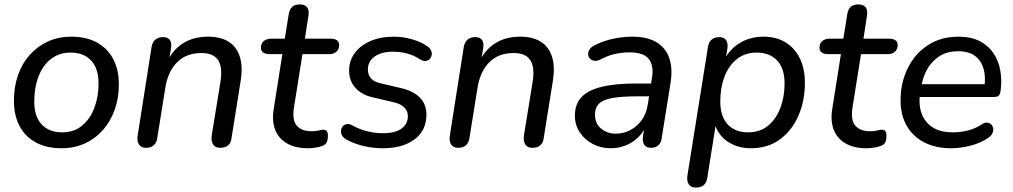

<svg xmlns="http://www.w3.org/2000/svg" viewBox="-20 -662 4587 869"><path d="M258 9Q191 9 142.5 -17Q94 -43 68.5 -91.5Q43 -140 43 -206Q43 -269 61.5 -322Q80 -375 115 -414Q150 -453 197.5 -474.5Q245 -496 302 -496Q370 -496 418 -470Q466 -444 492 -395.5Q518 -347 518 -280Q518 -218 499 -165Q480 -112 445.5 -73Q411 -34 363.5 -12.5Q316 9 258 9ZM261 -63Q314 -63 350.5 -92.5Q387 -122 406.5 -172.5Q426 -223 426 -284Q426 -352 392.5 -388Q359 -424 300 -424Q247 -424 210 -394.5Q173 -365 154 -315Q135 -265 135 -203Q135 -135 168.5 -99Q202 -63 261 -63Z M640 7Q619 7 609 -8Q599 -23 603 -48L666 -449Q670 -472 683.5 -483Q697 -494 718 -494Q739 -494 748.5 -481.5Q758 -469 754 -444L741 -365L735 -379Q760 -435 807.5 -465.5Q855 -496 922 -496Q976 -496 1012.5 -474.5Q1049 -453 1064.5 -408Q1080 -363 1069 -294L1028 -38Q1026 -16 1012.5 -4.5Q999 7 976 7Q955 7 945 -7.5Q935 -22 938 -47L978 -293Q988 -358 967 -390Q946 -422 892 -422Q822 -422 780.5 -379Q739 -336 728 -263L692 -39Q686 7 640 7Z M1374 9Q1316 9 1278 -13.5Q1240 -36 1225 -76Q1210 -116 1219 -170L1258 -417H1200Q1182 -417 1171.5 -424.5Q1161 -432 1161 -446Q1161 -466 1174 -476.5Q1187 -487 1208 -487H1269L1287 -599Q1291 -621 1303 -631.5Q1315 -642 1337 -642Q1360 -642 1370 -629Q1380 -616 1376 -591L1360 -487H1475Q1494 -487 1504.5 -480Q1515 -473 1515 -458Q1515 -440 1503 -428.5Q1491 -417 1471 -417H1349L1311 -179Q1301 -119 1323 -93.5Q1345 -68 1390 -68Q1411 -68 1422.5 -71.5Q1434 -75 1443 -75Q1453 -75 1458.5 -69Q1464 -63 1464 -48Q1464 -24 1456.5 -14Q1449 -4 1434 0Q1423 4 1406 6.5Q1389 9 1374 9Z M1714 9Q1666 9 1622 -2Q1578 -13 1547 -31Q1533 -39 1527.5 -50Q1522 -61 1523.5 -72Q1525 -83 1532 -91Q1539 -99 1550.5 -100.5Q1562 -102 1576 -94Q1608 -76 1643 -67.5Q1678 -59 1715 -59Q1767 -59 1796.5 -79.5Q1826 -100 1826 -136Q1826 -160 1809.5 -176Q1793 -192 1763 -199L1669 -221Q1618 -232 1589 -264Q1560 -296 1560 -342Q1560 -386 1584.5 -420.5Q1609 -455 1655 -475.5Q1701 -496 1764 -496Q1803 -496 1844 -484.5Q1885 -473 1913 -453Q1926 -445 1931 -433.5Q1936 -422 1933.5 -411.5Q1931 -401 1924 -394Q1917 -387 1905.5 -386Q1894 -385 1880 -394Q1855 -411 1824 -419.5Q1793 -428 1760 -428Q1706 -428 1675.5 -406Q1645 -384 1645 -347Q1645 -324 1658.5 -308Q1672 -292 1702 -285L1796 -263Q1851 -250 1880.5 -220Q1910 -190 1910 -143Q1910 -71 1856 -31Q1802 9 1714 9Z M2053 7Q2032 7 2022 -8Q2012 -23 2016 -48L2079 -449Q2083 -472 2096.5 -483Q2110 -494 2131 -494Q2152 -494 2161.5 -481.5Q2171 -469 2167 -444L2154 -365L2148 -379Q2173 -435 2220.5 -465.5Q2268 -496 2335 -496Q2389 -496 2425.5 -474.5Q2462 -453 2477.5 -408Q2493 -363 2482 -294L2441 -38Q2439 -16 2425.5 -4.5Q2412 7 2389 7Q2368 7 2358 -7.5Q2348 -22 2351 -47L2391 -293Q2401 -358 2380 -390Q2359 -422 2305 -422Q2235 -422 2193.5 -379Q2152 -336 2141 -263L2105 -39Q2099 7 2053 7Z M2743 9Q2700 9 2663.5 -10Q2627 -29 2604.5 -62.5Q2582 -96 2582 -138Q2582 -190 2611 -221.5Q2640 -253 2701 -268.5Q2762 -284 2857 -284H2938L2929 -226H2867Q2794 -226 2752 -218.5Q2710 -211 2691.5 -193Q2673 -175 2673 -144Q2673 -102 2701 -79.5Q2729 -57 2767 -57Q2802 -57 2832.5 -73Q2863 -89 2884.5 -118.5Q2906 -148 2912 -190L2931 -311Q2940 -366 2916 -395.5Q2892 -425 2830 -425Q2795 -425 2762 -417.5Q2729 -410 2696 -392Q2682 -385 2670 -387Q2658 -389 2650.5 -396.5Q2643 -404 2642 -415Q2641 -426 2647.5 -437Q2654 -448 2671 -457Q2710 -477 2754.5 -486.5Q2799 -496 2841 -496Q2912 -496 2953.5 -469.5Q2995 -443 3010 -396.5Q3025 -350 3015 -287L2975 -38Q2973 -16 2960 -4.5Q2947 7 2926 7Q2906 7 2896.5 -6Q2887 -19 2890 -44L2902 -121L2910 -109Q2897 -69 2870.5 -42.5Q2844 -16 2811 -3.5Q2778 9 2743 9Z M3129 187Q3108 187 3098 173Q3088 159 3091 134L3184 -448Q3187 -471 3200.5 -482.5Q3214 -494 3236 -494Q3257 -494 3266.5 -480Q3276 -466 3272 -441L3260 -369L3255 -387Q3282 -439 3328.5 -467.5Q3375 -496 3436 -496Q3492 -496 3534 -471Q3576 -446 3599.5 -399Q3623 -352 3623 -287Q3623 -206 3594 -139Q3565 -72 3510.5 -31.5Q3456 9 3378 9Q3320 9 3275 -20Q3230 -49 3213 -107H3221L3181 144Q3177 166 3164.5 176.5Q3152 187 3129 187ZM3366 -63Q3419 -63 3455.5 -92.5Q3492 -122 3511.5 -172.5Q3531 -223 3531 -284Q3531 -352 3497.5 -388Q3464 -424 3405 -424Q3352 -424 3315 -394.5Q3278 -365 3259 -315Q3240 -265 3240 -203Q3240 -135 3273.5 -99Q3307 -63 3366 -63Z M3902 9Q3844 9 3806 -13.5Q3768 -36 3753 -76Q3738 -116 3747 -170L3786 -417H3728Q3710 -417 3699.5 -424.5Q3689 -432 3689 -446Q3689 -466 3702 -476.5Q3715 -487 3736 -487H3797L3815 -599Q3819 -621 3831 -631.5Q3843 -642 3865 -642Q3888 -642 3898 -629Q3908 -616 3904 -591L3888 -487H4003Q4022 -487 4032.5 -480Q4043 -473 4043 -458Q4043 -440 4031 -428.5Q4019 -417 3999 -417H3877L3839 -179Q3829 -119 3851 -93.5Q3873 -68 3918 -68Q3939 -68 3950.5 -71.5Q3962 -75 3971 -75Q3981 -75 3986.5 -69Q3992 -63 3992 -48Q3992 -24 3984.5 -14Q3977 -4 3962 0Q3951 4 3934 6.5Q3917 9 3902 9Z M4285 9Q4215 9 4163.5 -17.5Q4112 -44 4084 -92.5Q4056 -141 4056 -207Q4056 -287 4088 -352.5Q4120 -418 4179 -457Q4238 -496 4318 -496Q4376 -496 4415 -475.5Q4454 -455 4477 -420.5Q4500 -386 4507.5 -342.5Q4515 -299 4509 -253Q4507 -235 4500 -229Q4493 -223 4478 -223H4127L4135 -281H4453L4435 -267Q4442 -313 4432 -349.5Q4422 -386 4394 -408Q4366 -430 4317 -430Q4265 -430 4230 -406.5Q4195 -383 4175.5 -347Q4156 -311 4150 -270L4145 -245Q4132 -162 4171 -112.5Q4210 -63 4291 -63Q4326 -63 4359 -71Q4392 -79 4422 -98Q4436 -108 4447.5 -107Q4459 -106 4466 -99Q4473 -92 4475 -81.5Q4477 -71 4472 -59.5Q4467 -48 4454 -39Q4420 -15 4373.5 -3Q4327 9 4285 9Z"/></svg>

Font: Nunito Medium
Style: Italic
Weight: 500
Designer: Vernon Adams
Foundry: Vernon Adams
Version: Version 3.601